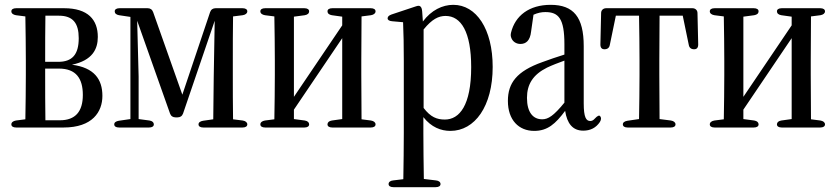

<svg xmlns="http://www.w3.org/2000/svg" viewBox="-20 -541 3464 795"><path d="M27 -26C27 -18 34 -13 47 -13H243C363 -13 404 -78 404 -144C404 -213 370 -261 278 -273C363 -291 385 -338 385 -388C385 -459 345 -507 245 -507H47C34 -507 27 -502 27 -494C27 -486 34 -480 46 -478L85 -473C86 -420 87 -341 87 -289V-231C87 -179 86 -100 85 -47L46 -42C34 -40 27 -34 27 -26ZM167 -231V-257H224C295 -257 323 -216 323 -148C323 -79 292 -43 228 -43H168C167 -96 167 -177 167 -231ZM167 -285C167 -348 167 -425 168 -476H224C282 -476 306 -445 306 -383C306 -315 279 -285 221 -285Z M865 -223 863 -47 821 -41C809 -39 802 -34 802 -26C802 -18 809 -13 822 -13H984C997 -13 1004 -18 1004 -26C1004 -34 997 -40 985 -42L945 -47C944 -100 944 -179 944 -231V-289C944 -341 944 -420 945 -473L985 -478C997 -480 1004 -486 1004 -494C1004 -502 997 -507 984 -507H873C862 -507 854 -502 850 -491L735 -149L614 -491C610 -502 602 -507 591 -507H475C462 -507 455 -502 455 -494C455 -486 461 -480 473 -478L520 -471V-48L472 -41C460 -39 453 -34 453 -26C453 -18 460 -13 473 -13H597C610 -13 617 -18 617 -26C617 -34 611 -40 599 -42L554 -48V-224L548 -455L684 -71C688 -60 696 -55 707 -55H715C726 -55 734 -60 738 -71L869 -455Z M1058 -26C1058 -18 1065 -13 1078 -13H1240C1253 -13 1260 -18 1260 -26C1260 -34 1254 -40 1242 -42L1197 -48V-87L1397 -383V-48L1354 -42C1342 -40 1336 -34 1336 -26C1336 -18 1343 -13 1356 -13H1515C1528 -13 1535 -18 1535 -26C1535 -34 1528 -40 1516 -42L1477 -47L1476 -231V-289L1477 -473L1516 -478C1528 -480 1535 -486 1535 -494C1535 -502 1528 -507 1515 -507H1356C1343 -507 1336 -502 1336 -494C1336 -486 1342 -480 1354 -478L1397 -472V-436L1197 -140V-472L1242 -478C1254 -480 1260 -486 1260 -494C1260 -502 1253 -507 1240 -507H1078C1065 -507 1058 -502 1058 -494C1058 -486 1065 -480 1077 -478L1116 -473C1117 -420 1118 -341 1118 -289V-231C1118 -179 1117 -100 1116 -47L1077 -42C1065 -40 1058 -34 1058 -26Z M1589 221C1589 229 1596 234 1609 234H1784C1797 234 1804 229 1804 221C1804 213 1797 207 1785 206L1735 200C1734 139 1733 66 1733 10V-56C1766 -14 1806 1 1845 1C1946 1 2020 -101 2020 -264C2020 -421 1952 -521 1857 -521C1812 -521 1766 -499 1731 -452L1728 -494C1727 -505 1725 -510 1721 -514C1717 -518 1711 -518 1700 -514L1601 -481C1590 -477 1585 -472 1585 -465C1585 -458 1592 -454 1604 -453L1649 -449C1651 -402 1652 -354 1652 -289V10C1652 66 1651 140 1650 201L1608 206C1596 207 1589 213 1589 221ZM1734 -94V-419C1769 -462 1796 -475 1825 -475C1889 -475 1931 -409 1931 -263C1931 -104 1882 -46 1822 -46C1789 -46 1763 -56 1734 -94Z M2192 1C2247 1 2280 -28 2320 -82C2328 -30 2351 0 2395 0C2425 0 2448 -12 2464 -36C2470 -46 2470 -54 2465 -60C2461 -65 2453 -61 2443 -50C2436 -42 2430 -40 2424 -40C2407 -40 2397 -55 2397 -113V-350C2397 -470 2355 -521 2260 -521C2171 -521 2113 -476 2096 -406C2094 -397 2094 -391 2098 -382C2104 -368 2118 -359 2135 -359C2158 -359 2175 -373 2179 -410L2189 -480C2207 -488 2222 -491 2238 -491C2293 -491 2317 -464 2317 -358V-315C2285 -305 2253 -294 2226 -284C2119 -246 2083 -197 2083 -123C2083 -44 2128 1 2192 1ZM2162 -136C2162 -192 2187 -232 2245 -261C2266 -271 2292 -281 2317 -290V-116C2273 -62 2250 -47 2225 -47C2187 -47 2162 -76 2162 -136Z M2469 -487 2466 -357C2466 -343 2472 -337 2483 -337C2495 -337 2503 -343 2505 -355L2530 -476H2626C2627 -422 2628 -342 2628 -289V-231C2628 -179 2627 -101 2626 -48L2578 -41C2566 -39 2559 -34 2559 -26C2559 -18 2566 -13 2579 -13H2757C2770 -13 2777 -18 2777 -26C2777 -34 2770 -40 2758 -42L2711 -48L2710 -231V-289L2711 -476H2807L2832 -355C2834 -343 2842 -337 2854 -337C2865 -337 2871 -343 2871 -357L2868 -487C2868 -499 2859 -507 2847 -507H2490C2478 -507 2469 -499 2469 -487Z M2919 -26C2919 -18 2926 -13 2939 -13H3101C3114 -13 3121 -18 3121 -26C3121 -34 3115 -40 3103 -42L3058 -48V-87L3258 -383V-48L3215 -42C3203 -40 3197 -34 3197 -26C3197 -18 3204 -13 3217 -13H3376C3389 -13 3396 -18 3396 -26C3396 -34 3389 -40 3377 -42L3338 -47L3337 -231V-289L3338 -473L3377 -478C3389 -480 3396 -486 3396 -494C3396 -502 3389 -507 3376 -507H3217C3204 -507 3197 -502 3197 -494C3197 -486 3203 -480 3215 -478L3258 -472V-436L3058 -140V-472L3103 -478C3115 -480 3121 -486 3121 -494C3121 -502 3114 -507 3101 -507H2939C2926 -507 2919 -502 2919 -494C2919 -486 2926 -480 2938 -478L2977 -473C2978 -420 2979 -341 2979 -289V-231C2979 -179 2978 -100 2977 -47L2938 -42C2926 -40 2919 -34 2919 -26Z"/></svg>

Font: 寒蝉锦书宋 CompactLight
Style: Bold
Weight: 400
Width: 4
Designer: 寒蝉锦书宋{Warren} 思源宋体{Ryoko NISHIZUKA 西塚涼子 (kana & ideographs); Frank Grießhammer (Latin, Greek & Cyrillic); Wenlong ZHANG 
Foundry: Adobe & ChillType
Version: Version 2.000;Glyphs 3.1.1 (3135)